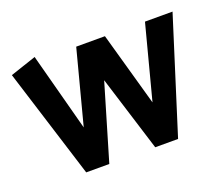

<svg xmlns="http://www.w3.org/2000/svg" viewBox="-90 -635 890 766"><g transform="rotate(-20 354.5 -251.5)"><path d="M546 0 699 -485H582L500 -172L412 -485H290L208 -172L120 -503L10 -466L156 0H254L349 -321L449 0Z"/></g></svg>

Font: Catamaran SemiBold
Style: Regular
Weight: 600
Designer: Pria Ravichandran
Version: Version 2.000